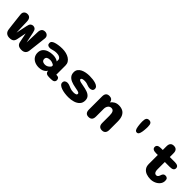

<svg xmlns="http://www.w3.org/2000/svg" viewBox="276 -1908 3161 3161"><g transform="rotate(45 1857.0 -327.5)"><path d="M171 5.5Q128.5 5.5 100.8 -16Q73 -37.5 66 -81Q64.5 -89 61.5 -113.8Q58.5 -138.5 54.2 -172.5Q50 -206.5 46 -243.8Q42 -281 38 -314.8Q34 -348.5 31.5 -372.2Q29 -396 28.5 -402.5Q25.5 -441 48 -463Q70.5 -485 106 -485Q145.5 -485 165.2 -460Q185 -435 186 -389.5L194 -139L234.5 -331.5Q243.5 -379.5 263 -397Q282.5 -414.5 310 -414.5Q337.5 -414.5 356.8 -397Q376 -379.5 385.5 -331.5L425.5 -143.5L434 -389.5Q434.5 -435 454.5 -460Q474.5 -485 514.5 -485Q549.5 -485 572 -463Q594.5 -441 591.5 -403Q590.5 -395.5 588 -372.5Q585.5 -349.5 581.8 -316.8Q578 -284 573.8 -247.5Q569.5 -211 565.5 -177Q561.5 -143 558.5 -117.5Q555.5 -92 554 -81Q548.5 -37.5 522 -16Q495.5 5.5 452.5 5.5Q401 5.5 375 -14.8Q349 -35 341.5 -80L310 -236.5L278.5 -80Q270.5 -34 246 -14.2Q221.5 5.5 171 5.5Z M1087 1Q1047 1 1027 -15.2Q1007 -31.5 1005.5 -59L1005 -66Q998 -50 979.2 -32.8Q960.5 -15.5 930.2 -3.5Q900 8.5 857 8.5Q804 8.5 762 -10.2Q720 -29 695.8 -64.8Q671.5 -100.5 671.5 -151.5Q671.5 -205 700.8 -239Q730 -273 777 -289.5Q824 -306 877.5 -306Q909.5 -306 934.5 -300Q959.5 -294 975.8 -285.8Q992 -277.5 997.5 -272V-310Q997.5 -323 990 -334Q982.5 -345 969.2 -353.2Q956 -361.5 938.5 -366Q921 -370.5 901 -370.5Q872 -370.5 846.8 -365.8Q821.5 -361 801.5 -354.5Q790.5 -351 780.2 -349.2Q770 -347.5 758 -347.5Q730 -347.5 713.2 -360.8Q696.5 -374 696.5 -402.5Q696.5 -428.5 713.8 -442.2Q731 -456 754 -464Q779.5 -473.5 822.8 -480.5Q866 -487.5 917 -487.5Q962.5 -487.5 1004 -477Q1045.5 -466.5 1077.5 -446.2Q1109.5 -426 1128 -396.2Q1146.5 -366.5 1146.5 -328V-112H1159Q1188 -112 1203 -97.2Q1218 -82.5 1218 -56.5Q1218 -30 1199.5 -14.5Q1181 1 1136.5 1ZM997.5 -180Q992.5 -187.5 978 -195.5Q963.5 -203.5 944.2 -208.8Q925 -214 904.5 -214Q869 -214 845.2 -201Q821.5 -188 821.5 -156Q821.5 -134.5 831.5 -121.5Q841.5 -108.5 858.8 -102.8Q876 -97 897.5 -97Q923 -97 943.8 -107.8Q964.5 -118.5 978.5 -132.8Q992.5 -147 997.5 -158Z M1548 10.5Q1504 10.5 1461 4.5Q1418 -1.5 1382.8 -14Q1347.5 -26.5 1326.8 -45.5Q1306 -64.5 1306 -90.5Q1306 -120 1325 -135.2Q1344 -150.5 1373.5 -150.5Q1386 -150.5 1401 -146.8Q1416 -143 1433 -136Q1449 -128.5 1466.2 -121.8Q1483.5 -115 1503.5 -110.5Q1523.5 -106 1546.5 -106Q1582 -106 1601.8 -114Q1621.5 -122 1621.5 -141.5Q1621.5 -153.5 1609.5 -161Q1597.5 -168.5 1574.2 -174Q1551 -179.5 1517 -185.5Q1456 -196 1411.8 -215Q1367.5 -234 1343.5 -265.5Q1319.5 -297 1319.5 -345Q1319.5 -385 1339.8 -412.2Q1360 -439.5 1393.2 -456Q1426.5 -472.5 1467.2 -480Q1508 -487.5 1549 -487.5Q1587 -487.5 1624.8 -483Q1662.5 -478.5 1693.5 -468.2Q1724.5 -458 1743.2 -440.5Q1762 -423 1762 -397Q1762 -369.5 1743 -355.5Q1724 -341.5 1696 -341.5Q1680 -341.5 1666 -344.5Q1652 -347.5 1637.5 -353Q1622.5 -359 1601.2 -365.5Q1580 -372 1551 -372Q1538.5 -372 1525.8 -370.8Q1513 -369.5 1502.5 -366.2Q1492 -363 1485.8 -356.8Q1479.5 -350.5 1479.5 -340.5Q1479.5 -329.5 1492.8 -321.8Q1506 -314 1528.8 -308.5Q1551.5 -303 1581.5 -298Q1642 -288 1688 -272Q1734 -256 1759.5 -227Q1785 -198 1785 -149Q1785 -94 1751.8 -58.5Q1718.5 -23 1664.8 -6.2Q1611 10.5 1548 10.5Z M2325.5 5Q2243 5 2243 -87.5V-256Q2243 -311.5 2227.5 -339.8Q2212 -368 2175 -368Q2157.5 -368 2143 -360.5Q2128.5 -353 2118 -339.2Q2107.5 -325.5 2101.8 -307.5Q2096 -289.5 2096 -269V-87.5Q2096 5 2013.5 5Q1932 5 1932 -87.5V-393Q1932 -485 2013.5 -485Q2079 -485 2091.5 -427.5L2092 -414Q2114.5 -445.5 2150 -466Q2185.5 -486.5 2233 -486.5Q2284.5 -486.5 2323.8 -466.8Q2363 -447 2385 -401.8Q2407 -356.5 2407 -280V-87.5Q2407 -42.5 2386 -18.8Q2365 5 2325.5 5Z M2756.5 -376Q2733 -376 2720 -396.2Q2707 -416.5 2700.5 -459Q2698 -474.5 2696 -493.2Q2694 -512 2692.8 -532Q2691.5 -552 2691.5 -570Q2691.5 -622.5 2707 -644.5Q2722.5 -666.5 2756 -666.5Q2789.5 -666.5 2805 -644.8Q2820.5 -623 2820.5 -570.5Q2820.5 -551.5 2819.2 -531.8Q2818 -512 2816.2 -493.2Q2814.5 -474.5 2812 -459Q2805 -416.5 2792.5 -396.2Q2780 -376 2756.5 -376Z M3220.5 -360Q3132.5 -360 3132.5 -418Q3132.5 -476 3220.5 -476H3262.5V-563Q3262.5 -655 3344 -655Q3426 -655 3426 -563V-476H3542.5Q3631 -476 3631 -418Q3631 -360 3542.5 -360H3426V-190Q3426 -161 3432.5 -142Q3439 -123 3450.8 -113.8Q3462.5 -104.5 3478 -104.5Q3502.5 -104.5 3516 -124Q3529.5 -143.5 3534 -165Q3540.5 -183 3553.5 -196.8Q3566.5 -210.5 3593.5 -210.5Q3618 -210.5 3634.2 -196.2Q3650.5 -182 3650.5 -145.5Q3650.5 -99.5 3622.8 -64.5Q3595 -29.5 3551 -10Q3507 9.5 3458 9.5Q3407.5 9.5 3362.8 -6Q3318 -21.5 3290.2 -57Q3262.5 -92.5 3262.5 -152.5V-360Z"/></g></svg>

Font: Sono ExtraLight Monospace
Style: Bold
Weight: 700
Version: Version 2.112